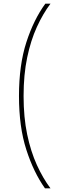

<svg xmlns="http://www.w3.org/2000/svg" viewBox="-20 -812 368 1042"><path d="M108 -291Q108 -175 127.5 -82.2Q147 10.5 180 83Q213 155.5 254 210H224Q162.5 123.5 122.8 0.2Q83 -123 83 -291Q83 -459 123 -582.5Q163 -706 226 -792H254Q213 -737.5 180 -665.2Q147 -593 127.5 -500Q108 -407 108 -291Z"/></svg>

Font: Hepta Slab ExtraLight ExtraLight
Style: Regular
Weight: 250
Version: Version 1.102